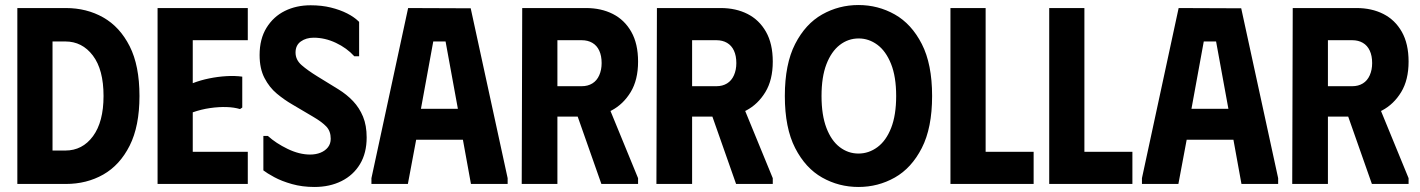

<svg xmlns="http://www.w3.org/2000/svg" viewBox="-20 -732 5649 764"><path d="M242 -700H49V0H242Q325 0 391 -37.5Q457 -75 496 -152.5Q535 -230 535 -350Q535 -471 496 -548Q457 -625 391 -662.5Q325 -700 242 -700ZM240 -133H189V-567H240Q307 -567 349.5 -511Q392 -455 392 -350Q392 -247 350 -190Q308 -133 240 -133Z M966 -700V-572H747V-401Q778 -413 812.5 -420Q847 -427 881 -429Q915 -431 944 -427V-304L935 -298Q912 -305 881.5 -306Q851 -307 816 -302Q781 -297 747 -285V-128H966V0H607V-700Z M1439 -185Q1439 -123 1412.5 -79Q1386 -35 1339 -11.5Q1292 12 1231 12Q1183 12 1142 0.5Q1101 -11 1071.5 -27Q1042 -43 1028 -54V-191H1046Q1078 -162 1124.5 -139.5Q1171 -117 1214 -117Q1237 -117 1255.5 -124.5Q1274 -132 1285 -146Q1296 -160 1296 -180Q1296 -210 1278.5 -228.5Q1261 -247 1225 -268L1142 -317Q1111 -335 1081.5 -359.5Q1052 -384 1032.5 -421.5Q1013 -459 1013 -513Q1013 -577 1040.5 -621.5Q1068 -666 1113.5 -688.5Q1159 -711 1216 -711Q1260 -711 1296.5 -702Q1333 -693 1361.5 -678.5Q1390 -664 1409 -645V-508H1390Q1360 -541 1316.5 -561.5Q1273 -582 1228 -582Q1198 -582 1177 -567Q1156 -552 1156 -523Q1156 -494 1180 -473Q1204 -452 1243 -428L1326 -377Q1360 -356 1385 -329.5Q1410 -303 1424.5 -268Q1439 -233 1439 -185Z M1458 0V-23L1604 -700L1853 -699L2000 -23V0H1854L1822 -176H1636L1603 0ZM1655 -299H1802L1753 -567H1704Z M2058 -700H2198V0H2056ZM2312 -700Q2372 -700 2418.5 -676.5Q2465 -653 2492 -605.5Q2519 -558 2519 -487Q2519 -414 2489.5 -365.5Q2460 -317 2413.5 -292.5Q2367 -268 2314 -268H2124V-700ZM2196 -389H2295Q2319 -389 2337 -400Q2355 -411 2364.5 -432.5Q2374 -454 2374 -481Q2374 -510 2364.5 -530.5Q2355 -551 2337 -561.5Q2319 -572 2295 -572H2196ZM2252 -344 2386 -347 2519 -23V0H2373Z M2594 -700H2734V0H2592ZM2848 -700Q2908 -700 2954.5 -676.5Q3001 -653 3028 -605.5Q3055 -558 3055 -487Q3055 -414 3025.5 -365.5Q2996 -317 2949.5 -292.5Q2903 -268 2850 -268H2660V-700ZM2732 -389H2831Q2855 -389 2873 -400Q2891 -411 2900.5 -432.5Q2910 -454 2910 -481Q2910 -510 2900.5 -530.5Q2891 -551 2873 -561.5Q2855 -572 2831 -572H2732ZM2788 -344 2922 -347 3055 -23V0H2909Z M3103 -350Q3103 -477 3144 -557Q3185 -637 3251.5 -674.5Q3318 -712 3396 -712Q3474 -712 3540.5 -674.5Q3607 -637 3648 -557Q3689 -477 3689 -350Q3689 -223 3648 -143Q3607 -63 3540.5 -25.5Q3474 12 3396 12Q3318 12 3251.5 -25.5Q3185 -63 3144 -143Q3103 -223 3103 -350ZM3249 -350Q3249 -274 3268.5 -223Q3288 -172 3321.5 -146.5Q3355 -121 3396 -121Q3437 -121 3471.5 -146.5Q3506 -172 3526 -223Q3546 -274 3546 -350Q3546 -427 3525.5 -478Q3505 -529 3471 -554Q3437 -579 3397 -579Q3355 -579 3321.5 -553Q3288 -527 3268.5 -476.5Q3249 -426 3249 -350Z M3762 -700H3902V-128H4093V0H3762Z M4155 -700H4295V-128H4486V0H4155Z M4524 0V-23L4670 -700L4919 -699L5066 -23V0H4920L4888 -176H4702L4669 0ZM4721 -299H4868L4819 -567H4770Z M5124 -700H5264V0H5122ZM5378 -700Q5438 -700 5484.5 -676.5Q5531 -653 5558 -605.5Q5585 -558 5585 -487Q5585 -414 5555.5 -365.5Q5526 -317 5479.5 -292.5Q5433 -268 5380 -268H5190V-700ZM5262 -389H5361Q5385 -389 5403 -400Q5421 -411 5430.5 -432.5Q5440 -454 5440 -481Q5440 -510 5430.5 -530.5Q5421 -551 5403 -561.5Q5385 -572 5361 -572H5262ZM5318 -344 5452 -347 5585 -23V0H5439Z"/></svg>

Font: Phudu Light SemiBold
Style: Regular
Weight: 600
Version: Version 1.005;gftools[0.9.23]